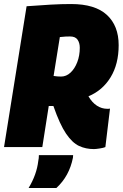

<svg xmlns="http://www.w3.org/2000/svg" viewBox="-32 -730 609 953"><path d="M-12 0 100 -699Q166 -704 219.5 -707Q273 -710 321 -710Q440 -710 498.5 -656Q557 -602 557 -506Q557 -412 517 -346.5Q477 -281 407 -252Q425 -221 449 -205.5Q473 -190 500 -190Q503 -190 507 -190Q511 -190 514 -191L491 0Q482 4 462.5 7Q443 10 434 10Q394 10 360.5 -5.5Q327 -21 296 -66.5Q265 -112 233 -204Q227 -204 221.5 -204Q216 -204 210 -204L178 0ZM271 -350Q297 -350 318 -369.5Q339 -389 351.5 -421.5Q364 -454 364 -493Q364 -517 353 -533Q342 -549 316 -549Q303 -549 293.5 -548.5Q284 -548 265 -546L234 -353Q252 -350 271 -350ZM161 40H331Q331 45 330 53Q312 144 248 203H110Q130 170 142 136.5Q154 103 158 69Q161 56 161 40Z"/></svg>

Font: Georama Semi Condensed Black
Style: Italic
Weight: 900
Width: 4
Italic angle: -9°
Designer: Jean-Baptiste Levee
Foundry: Production Type
Version: Version 1.000